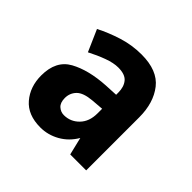

<svg xmlns="http://www.w3.org/2000/svg" viewBox="-103 -821 553 553"><g transform="rotate(45 173.5 -544.5)"><path d="M182 -722Q247 -722 276 -685Q305 -648 305 -589V-373H240L227 -427Q210 -398 182.5 -382.5Q155 -367 124 -367Q73 -367 46.5 -398Q20 -429 20 -475Q20 -535 62.5 -558.5Q105 -582 172 -586L212 -588V-597Q212 -620 200.5 -634Q189 -648 161 -648Q142 -648 117.5 -639Q93 -630 68 -617L39 -683Q70 -699 106.5 -710.5Q143 -722 182 -722ZM175 -528Q141 -525 127.5 -511Q114 -497 114 -477Q114 -458 124 -449Q134 -440 147 -440Q174 -440 193 -459.5Q212 -479 212 -512V-531Z"/></g></svg>

Font: Noto Sans Gurmukhi Condensed
Style: Bold
Weight: 700
Width: 3
Designer: Jelle Bosma - Monotype Design Team
Foundry: Monotype Imaging Inc.
Version: Version 2.004; ttfautohint (v1.8.4.7-5d5b)